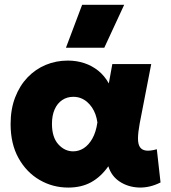

<svg xmlns="http://www.w3.org/2000/svg" viewBox="-20 -790 735 824"><path d="M273 15Q206 15 149.8 -17.8Q93.5 -50.5 59.5 -111.5Q25.5 -172.5 25.5 -257.5Q25.5 -321.5 45 -372Q64.5 -422.5 98.2 -457.8Q132 -493 176.2 -511.5Q220.5 -530 271 -530Q308.5 -530 341.8 -519Q375 -508 401.8 -486.5Q428.5 -465 447 -432L462 -515H629L579.5 -260Q572.5 -222 572.2 -196.8Q572 -171.5 580.5 -158.8Q589 -146 606.8 -143.8Q624.5 -141.5 653 -149.5L669 -7Q622.5 16.5 576 14.8Q529.5 13 493.8 -10.5Q458 -34 445 -76.5Q413 -31 371.2 -8Q329.5 15 273 15ZM294 -140.5Q318.5 -140.5 339.8 -154.2Q361 -168 376.5 -195.5Q392 -223 398 -264.5Q395.5 -282.5 389.8 -298.8Q384 -315 374.8 -328.8Q365.5 -342.5 353.5 -352.8Q341.5 -363 326.8 -368.8Q312 -374.5 294.5 -374.5Q267.5 -374.5 246.8 -360.5Q226 -346.5 214.5 -320.5Q203 -294.5 203 -258.5Q203 -201 230.2 -170.8Q257.5 -140.5 294 -140.5ZM263 -585 332.5 -769.5H513L427.5 -585Z"/></svg>

Font: Geologica Roman ExtraBold
Style: Regular
Weight: 800
Designer: Sindre Bremnes, Frode Helland
Foundry: Monokrom Skriftforlag AS
Version: Version 1.010;gftools[0.9.28]